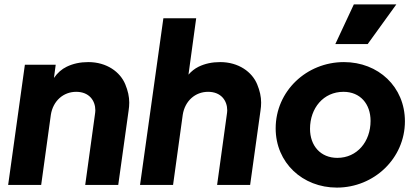

<svg xmlns="http://www.w3.org/2000/svg" viewBox="-20 -840 1893 872"><path d="M167 0 211 -319C221 -382 268 -423 326 -423C385 -423 413 -383 413 -339C413 -333 412 -326 411 -319L367 0H517L564 -337C566 -350 567 -362 567 -374C567 -401 561 -428 549 -457C526 -513 465 -558 381 -558C344 -558 312 -551 283 -537C260 -526 241 -509 225 -486L233 -546H93L17 0Z M766 0 810 -319C820 -382 867 -423 925 -423C984 -423 1012 -383 1012 -339C1012 -333 1011 -326 1010 -319L966 0H1116L1163 -337C1165 -350 1166 -362 1166 -374C1166 -401 1160 -428 1148 -457C1125 -513 1064 -558 980 -558C943 -558 911 -551 882 -537C864 -528 849 -516 836 -501L871 -757H722L616 0Z M1650 -640 1780 -820H1587L1503 -640ZM1510 12C1679 12 1819 -121 1819 -289C1819 -446 1698 -558 1542 -558C1372 -558 1232 -426 1232 -257C1232 -101 1354 12 1510 12ZM1512 -123C1436 -123 1388 -178 1388 -255C1388 -349 1449 -423 1540 -423C1616 -423 1663 -368 1663 -291C1663 -197 1602 -123 1512 -123Z"/></svg>

Font: Plus Jakarta Sans ExtraBold
Style: Italic
Weight: 800
Italic angle: -8°
Designer: Gumpita Rahayu
Foundry: Tokotype
Version: Version 2.071;gftools[0.9.30]